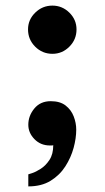

<svg xmlns="http://www.w3.org/2000/svg" viewBox="-20 -521 373 685"><path d="M81 144Q81 144 81 133.2Q81 122.5 81 111.8Q81 101 81 101Q81 101 94.5 96.7Q108.1 92.3 125.5 81.1Q142.9 70 156.5 49.5Q170 29 170 -3Q168 -2 164.4 -2Q160.8 -2 158 -2Q125 -2 103 -24.5Q81 -47 81 -76Q81 -107.8 102.5 -133.9Q124 -160 161 -160Q194.4 -160 214.2 -144.5Q234 -129 243 -105.6Q252 -82.3 252 -58.3Q252 -28 242.6 6.6Q233.2 41.2 213.1 72.6Q193 104 160.5 124Q128.1 144 81 144ZM167.2 -329Q131 -329 105.5 -354.5Q80 -380 80 -416Q80 -450.8 105.7 -475.9Q131.4 -501 167 -501Q201.9 -501 227.5 -475.9Q253 -450.8 253 -416Q253 -380 227.5 -354.5Q202.1 -329 167.2 -329Z"/></svg>

Font: Inclusive Sans
Style: Regular
Weight: 400
Designer: Olivia King
Foundry: Olivia King
Version: Version 2.004